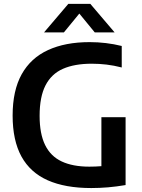

<svg xmlns="http://www.w3.org/2000/svg" viewBox="-20 -968 739 996"><path d="M453.5 7.5Q318 7.5 227.5 -32.8Q137 -73 91.2 -156.2Q45.5 -239.5 45.5 -368.5Q45.5 -498.5 92.5 -582.8Q139.5 -667 229 -708.2Q318.5 -749.5 445 -749.5Q488 -749.5 529.5 -744.5Q571 -739.5 611.5 -729.5V-618Q570.5 -628.5 532.5 -633Q494.5 -637.5 456 -637.5Q366.5 -637.5 306.5 -611Q246.5 -584.5 216 -525Q185.5 -465.5 185.5 -367Q185.5 -274 214 -215.8Q242.5 -157.5 300 -130.5Q357.5 -103.5 443.5 -103.5Q475.5 -103.5 506 -106Q536.5 -108.5 562.5 -113L506 -62V-360H631.5V-8Q584 0 540.5 3.8Q497 7.5 453.5 7.5ZM208.5 -800 334.5 -948H448.5L574.5 -800H471.5L380.5 -911H402.5L311.5 -800Z"/></svg>

Font: Encode Sans SC Condensed Thin SemiBold
Style: Regular
Weight: 600
Version: Version 3.002